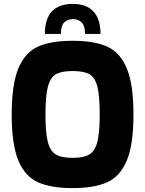

<svg xmlns="http://www.w3.org/2000/svg" viewBox="-20 -958 744 984"><path d="M40 -371Q40 -525 74 -607Q108 -689 174.5 -719Q241 -749 352 -749Q463 -749 529.5 -719Q596 -689 630 -607Q664 -525 664 -371Q664 -217 630 -135.5Q596 -54 529.5 -24Q463 6 352 6Q241 6 174.5 -24Q108 -54 74 -135.5Q40 -217 40 -371ZM491 -371Q491 -467 479 -514Q467 -561 438.5 -577.5Q410 -594 352 -594Q295 -594 266.5 -577.5Q238 -561 225.5 -514Q213 -467 213 -371Q213 -278 225 -231Q237 -184 266 -166.5Q295 -149 352 -149Q409 -149 438 -166.5Q467 -184 479 -231Q491 -278 491 -371ZM495 -784H416Q416 -824 399 -842Q382 -860 356 -860Q325 -860 308.5 -842.5Q292 -825 292 -784H210Q210 -938 354 -938Q422 -938 458.5 -899.5Q495 -861 495 -784Z"/></svg>

Font: Exo ExtraBold
Style: Regular
Weight: 800
Designer: Natanael Gama
Foundry: Natanael Gama
Version: Version 1.500